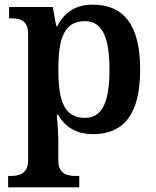

<svg xmlns="http://www.w3.org/2000/svg" viewBox="-20 -566 673 826"><path d="M15 240H321V191H306C271 191 231 183 231 125V46C231 19 228 -39 224 -72H230C259 -22 305 11 381 11C512 11 583 -74 583 -267C583 -460 511 -546 379 -546C301 -546 255 -509 226 -453H222L207 -536H19V-487H28C68 -487 101 -478 101 -418V124C101 183 60 191 25 191H15ZM346 -59C257 -59 231 -129 231 -267C231 -404 257 -475 346 -475C421 -475 451 -403 451 -267C451 -129 421 -59 346 -59Z"/></svg>

Font: Noto Serif Semi
Style: Regular
Weight: 600
Designer: Monotype Design Team
Foundry: Monotype Imaging Inc.
Version: Version 1.002